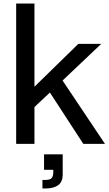

<svg xmlns="http://www.w3.org/2000/svg" viewBox="-20 -810 611 1081"><path d="M449 0 261 -289 162 -196 163 -311 421 -563H550L322 -347V-372L571 0ZM71 0V-790H174V0ZM219 251V203H236Q262 203 271 192.5Q280 182 280 159V146H228V59H333V171Q333 215 307 233Q281 251 239 251Z"/></svg>

Font: BDO Grotesk
Style: Regular
Weight: 400
Designer: Deni Anggara
Foundry: Lokal Container
Version: Version 2.000